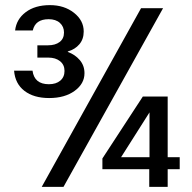

<svg xmlns="http://www.w3.org/2000/svg" viewBox="-20 -730 749 750"><path d="M143 0 531 -698H617L228 0ZM635 -116H682V-69H635V0H563V-69H380V-111L538 -353H635ZM453 -116H564V-291ZM39 -611Q44 -655 80.5 -682.5Q117 -710 175 -710Q231 -710 269 -680Q307 -650 307 -607Q307 -577 290 -557Q273 -537 245 -529V-527Q273 -517 291.5 -495.5Q310 -474 310 -444Q310 -403 271.5 -375Q233 -347 172 -347Q112 -347 75.5 -375Q39 -403 35 -454H107Q114 -401 171 -401Q199 -401 215.5 -415Q232 -429 232 -453Q232 -477 214.5 -491Q197 -505 169 -505H126V-553H167Q196 -553 213 -566Q230 -579 230 -603Q230 -626 214 -640.5Q198 -655 170 -655Q118 -655 108 -611Z"/></svg>

Font: SVN-Poppins
Style: Regular
Weight: 400
Designer: Ninad Kale (Devanagari), Jonny Pinhorn (Latin)
Foundry: Indian Type Foundry
Version: Version 3.002 2017